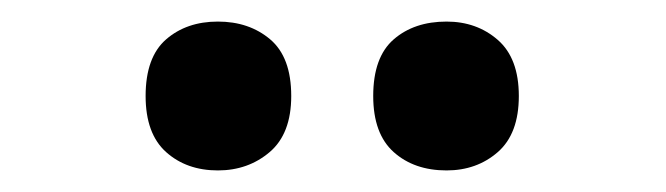

<svg xmlns="http://www.w3.org/2000/svg" viewBox="-20 -777 617 178"><path d="M115 -688Q115 -724 134 -740.5Q153 -757 182 -757Q211 -757 230.5 -740.5Q250 -724 250 -688Q250 -653 230 -636Q210 -619 182 -619Q153 -619 134 -636Q115 -653 115 -688ZM326 -688Q326 -724 345 -740.5Q364 -757 394 -757Q422 -757 441.5 -740Q461 -723 461 -688Q461 -653 441.5 -636Q422 -619 394 -619Q364 -619 345 -636Q326 -653 326 -688Z"/></svg>

Font: Noto Serif ExtraBold
Style: Regular
Weight: 800
Designer: Monotype Design Team
Foundry: Monotype Imaging Inc.
Version: Version 1.001